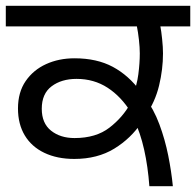

<svg xmlns="http://www.w3.org/2000/svg" viewBox="-27 -642 676 662"><path d="M488 0Q483 -68 470 -126Q457 -184 435 -230L425 -254Q391 -309 344 -339.5Q297 -370 237 -370Q185 -370 151 -344.5Q117 -319 117 -267Q117 -217 149 -191.5Q181 -166 230 -166Q304 -166 350.5 -202Q397 -238 423 -286L430 -312Q445 -347 450 -386Q455 -425 455 -458Q455 -478 452 -505Q449 -532 445 -551H-7V-622H629V-551H526Q529 -536 532 -507.5Q535 -479 535 -458Q535 -403 521.5 -347Q508 -291 475 -243L462 -221Q425 -165 367 -129.5Q309 -94 229 -94Q170 -94 126 -115Q82 -136 58.5 -175Q35 -214 35 -268Q35 -324 61.5 -362.5Q88 -401 132 -421Q176 -441 230 -441Q307 -441 362 -411.5Q417 -382 458 -326L471 -309Q503 -266 522.5 -213.5Q542 -161 553 -106Q564 -51 569 0Z"/></svg>

Font: lgurmukhi15
Style: Book
Weight: 400
Designer: Jelle Bosma - Monotype Design Team
Foundry: Monotype Imaging Inc.
Version: Version 2.003